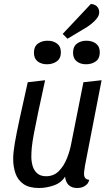

<svg xmlns="http://www.w3.org/2000/svg" viewBox="-20 -922 559 962"><path d="M176 20Q126 20 97.5 0Q69 -20 57.5 -53.5Q46 -87 46 -126Q46 -157 54 -204Q62 -251 78 -325Q94 -399 119 -510L206 -520Q184 -420 170.5 -355.5Q157 -291 149.5 -250.5Q142 -210 139.5 -184.5Q137 -159 137 -137Q137 -113 143.5 -90.5Q150 -68 166.5 -53.5Q183 -39 211 -39Q249 -39 274.5 -64.5Q300 -90 315.5 -129Q331 -168 338 -208L398 -510L489 -520L406 -93Q405 -84 403 -72Q401 -60 401 -51Q401 -37 407.5 -29.5Q414 -22 427 -21Q424 -7 415 2Q406 11 394 15.5Q382 20 367 20Q340 20 324.5 5.5Q309 -9 306 -37Q287 -6 249.5 7Q212 20 176 20ZM318 -728 294 -752 435 -902Q454 -901 465 -890.5Q476 -880 477 -863Q478 -846 465.5 -830Q453 -814 435.5 -800.5Q418 -787 402 -778ZM215 -600Q187 -600 168.5 -614.5Q150 -629 150 -658Q150 -689 170 -703.5Q190 -718 218 -718Q247 -718 266 -703.5Q285 -689 285 -660Q285 -629 264.5 -614.5Q244 -600 215 -600ZM411 -600Q383 -600 364.5 -614.5Q346 -629 346 -658Q346 -689 365.5 -703.5Q385 -718 413 -718Q442 -718 461 -703.5Q480 -689 480 -660Q480 -629 460 -614.5Q440 -600 411 -600Z"/></svg>

Font: Sansita Swashed Light
Style: Regular
Weight: 300
Designer: Pablo Cosgaya
Foundry: Omnibus-Type
Version: Version 1.003